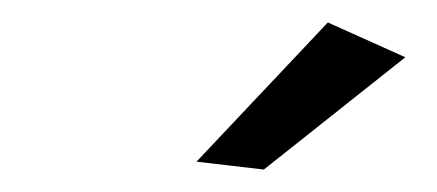

<svg xmlns="http://www.w3.org/2000/svg" viewBox="-20 -768 389 171"><path d="M272 -748 341 -717 215 -617 155 -624Z"/></svg>

Font: Gontserrat Light
Style: Italic
Weight: 300
Italic angle: -11.3°
Designer: Julieta Ulanovsky
Foundry: Julieta Ulanovsky
Version: Version 6.001